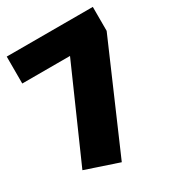

<svg xmlns="http://www.w3.org/2000/svg" viewBox="-170 -781 822 902"><g transform="rotate(-30 241.0 -330.0)"><path d="M225 20 46 -40 264 -534H5V-680H472V-550Z"/></g></svg>

Font: Trujillo Black
Style: Regular
Weight: 900
Designer: Fira Sans original fonts by bBox Type GmbH, Carrois Corporate GbR, & Edenspiekermann AG / Changes by Cristiano Sobral
Foundry: Fira Sans original fonts by bBox Type GmbH, Carrois Corporate GbR, & Edenspiekermann AG / Changes by Cristiano Sobral
Version: Version 4.301;July 28, 2020;FontCreator 13.0.0.2655 64-bit